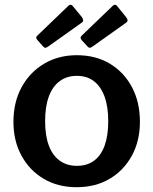

<svg xmlns="http://www.w3.org/2000/svg" viewBox="-20 -770 639 800"><path d="M299 10Q221 10 162 -25Q103 -60 69.5 -121.5Q36 -183 36 -262Q36 -345 70.5 -407.5Q105 -470 164.5 -505Q224 -540 300 -540Q379 -540 438 -504.5Q497 -469 530 -406.5Q563 -344 563 -263Q563 -183 529.5 -121.5Q496 -60 437 -25Q378 10 299 10ZM300 -79Q343 -79 372 -100.5Q401 -122 416 -163.5Q431 -205 431 -265Q431 -326 415.5 -368Q400 -410 371 -432Q342 -454 300 -454Q259 -454 229 -432Q199 -410 183.5 -368Q168 -326 168 -265Q168 -205 183.5 -163.5Q199 -122 229 -100.5Q259 -79 300 -79ZM283 -745 321 -699Q326 -692 326.5 -685.5Q327 -679 317 -673L182 -577Q174 -571 169 -571Q164 -571 159 -577L137 -602Q126 -613 135 -621L265 -746Q275 -755 283 -745ZM468 -745 505 -699Q511 -692 511.5 -685.5Q512 -679 502 -673L367 -577Q359 -571 354 -571Q349 -571 344 -577L321 -602Q311 -613 320 -621L450 -746Q460 -755 468 -745Z"/></svg>

Font: Libre Franklin SemiBold
Style: Regular
Weight: 600
Designer: Pablo Impallari, Rodrigo Fuenzalida, Nhung Nguyen
Foundry: Impallari Type
Version: Version 3.000